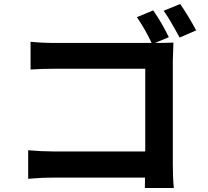

<svg xmlns="http://www.w3.org/2000/svg" viewBox="-20 -887 1040 961"><path d="M747 -835Q790 -773 825 -701L756 -672H760Q814 -672 848 -674Q845 -605 845 -582V-64Q845 4 850 54H705Q706 38 706 2H249Q185 2 121 8V-135Q189 -129 245 -129H707V-543H257Q189 -543 133 -539V-678Q190 -672 257 -672H739Q705 -744 665 -801ZM882 -867Q920 -812 962 -735L879 -699Q825 -799 799 -833Z"/></svg>

Font: Swei Fan Sans CJK TC
Style: Bold
Weight: 700
Version: Version 2.130